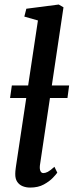

<svg xmlns="http://www.w3.org/2000/svg" viewBox="-20 -838 340 868"><path d="M160.5 -91Q158.5 -74 162.8 -64.8Q167 -55.5 176 -55.5Q185 -55.5 196.2 -61.2Q207.5 -67 226 -84L239 -57.5Q234 -50 218.8 -34Q203.5 -18 178 -4Q152.5 10 116 10Q98 10 82.5 3.8Q67 -2.5 57.8 -16.2Q48.5 -30 49 -52.5Q49 -57 49.5 -63.8Q50 -70.5 51 -77Q52 -83.5 52.5 -88L151.5 -745.5L90 -763L99 -798.5L245.5 -817.5L267 -805ZM292.5 -451.5 285 -395H25.5L33.5 -451.5Z"/></svg>

Font: Merriweather 20pt Medium
Style: Italic
Weight: 500
Italic angle: -7.8°
Version: Version 2.101